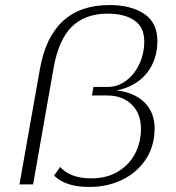

<svg xmlns="http://www.w3.org/2000/svg" viewBox="-20 -730 697 760"><path d="M194 -35 218 -69Q259 -24 341 -24Q402 -24 446.5 -50.5Q491 -77 514.5 -121.5Q538 -166 538 -220Q538 -280 501.5 -316Q465 -352 405 -352H344L350 -386H408Q446 -386 479 -410.5Q512 -435 531.5 -476.5Q551 -518 551 -566Q551 -623 511.5 -649.5Q472 -676 407 -676Q317 -676 264.5 -624.5Q212 -573 192 -460L111 0H57L138 -457Q183 -710 413 -710Q499 -710 551 -675Q603 -640 603 -568Q603 -493 561 -440.5Q519 -388 442 -372Q512 -364 552 -324.5Q592 -285 592 -221Q592 -154 558.5 -101.5Q525 -49 466 -19.5Q407 10 333 10Q239 10 194 -35Z"/></svg>

Font: Fahkwang ExtraLight
Style: Italic
Weight: 275
Italic angle: -10°
Designer: Suppakit Chalermlarp | Katatrad Co.,Ltd.
Foundry: Cadson Demak Co.,Ltd.
Version: Version 1.000; ttfautohint (v1.6)